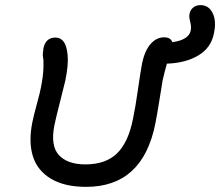

<svg xmlns="http://www.w3.org/2000/svg" viewBox="-20 -769 861 751"><path d="M316.9 -38.1Q232.4 -38.1 179.4 -69.8Q126.5 -101.6 108.9 -157Q91.3 -212.4 106 -288.1Q111.3 -315.4 124.3 -362.5Q137.2 -409.7 140.1 -426.8Q148.9 -471.2 149.9 -502.9Q150.9 -534.7 148.4 -544.9Q146 -555.2 149.9 -580.1Q158.7 -622.1 196.8 -622.1Q216.8 -622.1 229 -606Q241.2 -589.8 244.6 -552.7Q248 -515.6 235.8 -455.1Q231 -433.6 215.1 -371.8Q199.2 -310.1 192.9 -279.8Q176.8 -199.2 210.2 -162.6Q243.7 -126 314 -126Q393.1 -126 437.5 -168.9Q481.9 -211.9 500 -303.2Q509.8 -349.6 519.3 -417Q528.8 -484.4 536.1 -522.9Q545.9 -569.8 568.6 -596.4Q591.3 -623 622.1 -623Q647.9 -623 653.8 -604Q718.8 -612.8 726.1 -649.9Q729 -664.6 723.9 -683.8Q718.8 -703.1 721.2 -713.9Q723.6 -729.5 735.4 -739.3Q747.1 -749 764.2 -749Q796.4 -749 811.8 -717.8Q827.1 -686.5 816.9 -639.2Q806.2 -582.5 756.3 -552.5Q706.5 -522.5 632.8 -520Q622.6 -483.9 616.2 -455.1Q612.3 -433.1 603.3 -375.7Q594.2 -318.4 587.9 -287.1Q539.1 -38.1 316.9 -38.1Z"/></svg>

Font: Shantell Sans Irregular
Style: Italic
Weight: 400
Italic angle: -11.31°
Designer: Stephen Nixon, Anya Danilova, Shantell Martin
Foundry: Arrow Type
Version: Version 1.006;[9816181b4]